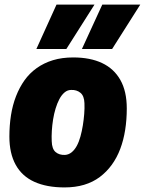

<svg xmlns="http://www.w3.org/2000/svg" viewBox="-20 -809 633 839"><path d="M262 10Q184 10 130 -14.5Q76 -39 48.5 -89Q21 -139 21 -212Q21 -261 28 -305.5Q35 -350 50 -388.5Q65 -427 87 -458Q109 -489 140.5 -511.5Q172 -534 211.5 -546Q251 -558 300 -558Q374 -558 426 -533.5Q478 -509 506 -459.5Q534 -410 534 -335Q534 -286 527 -241.5Q520 -197 505.5 -158.5Q491 -120 468.5 -89Q446 -58 416 -35.5Q386 -13 347.5 -1.5Q309 10 262 10ZM264 -132Q280 -133 293 -143.5Q306 -154 315.5 -171.5Q325 -189 331.5 -212.5Q338 -236 342 -261Q346 -286 348 -311Q350 -336 349 -358Q348 -390 331.5 -403.5Q315 -417 291 -416Q275 -416 262 -405Q249 -394 239.5 -376Q230 -358 223 -335Q216 -312 212 -287Q208 -262 206.5 -237.5Q205 -213 206 -192Q207 -158 223 -144.5Q239 -131 264 -132ZM338 -595 427 -789H593L470 -595ZM139 -595 227 -789H393L270 -595Z"/></svg>

Font: Georama ExtraCondensed Thin ExtraBold
Style: Italic
Weight: 800
Italic angle: -9°
Version: Version 1.001